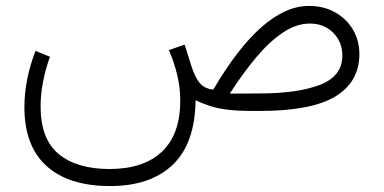

<svg xmlns="http://www.w3.org/2000/svg" viewBox="-20 -375 1297 649"><path d="M148.9 -183.1Q117.2 -94.7 117.2 -15.1Q117.2 95.2 178.7 145.8Q240.2 196.3 350.6 196.3Q464.4 196.3 526.6 138.4Q588.9 80.6 589.4 -34.2Q589.4 -77.6 579.3 -120.4Q569.3 -163.1 550.8 -205.6L604 -224.1L627.9 -148.9Q639.6 -112.8 655.3 -94.2Q670.9 -75.7 700.7 -71.8Q867.2 -355 1024.4 -355Q1074.2 -355 1112.8 -333.3Q1151.4 -311.5 1173.1 -274.7Q1194.8 -237.8 1194.8 -191.4Q1194.3 -98.1 1113.8 -49.1Q1033.2 0 857.9 0H833Q783.7 0 749.8 -4.2Q715.8 -8.3 690.4 -16.6Q665 -24.9 641.1 -36.1Q639.2 110.4 563.7 182.1Q488.3 253.9 352.1 253.9Q211.9 253.9 137.2 186Q62.5 118.2 62.5 -12.7Q62.5 -106 100.1 -203.1ZM856 -59.1Q986.8 -59.1 1062 -88.4Q1137.2 -117.7 1137.2 -187Q1137.2 -232.9 1106.4 -264.2Q1075.7 -295.4 1027.3 -295.4Q981.4 -295.4 935.5 -264.4Q889.6 -233.4 845 -179.9Q800.3 -126.5 756.8 -58.6Z"/></svg>

Font: Vazir Thin WOL-UI
Style: Thin-WOL-UI
Weight: 100
Designer: Saber Rastikerdar
Foundry: Saber Rastikerdar
Version: Version 30.1.0